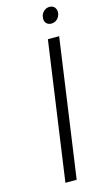

<svg xmlns="http://www.w3.org/2000/svg" viewBox="-128 -878 509 921"><g transform="rotate(-15 126.5 -417.5)"><path d="M76 0H132L229 -687H173ZM209 -755Q226 -755 238 -766Q250 -777 253 -795Q255 -812 246 -823.5Q237 -835 220 -835Q204 -835 191.5 -823.5Q179 -812 177 -795Q174 -777 183.5 -766Q193 -755 209 -755Z"/></g></svg>

Font: Secuela Light
Style: Italic
Weight: 300
Italic angle: -8°
Designer: Fernando Haro
Foundry: deFharo
Version: Version 1.708